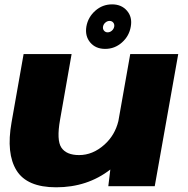

<svg xmlns="http://www.w3.org/2000/svg" viewBox="-20 -832 840 858"><path d="M464 0 473 -74.5Q370.5 5 231 5Q100.5 5 53.8 -70.5Q7 -146 31.5 -284.5L85.5 -590.5H300L248.5 -297.5Q232 -205 254.5 -172Q277 -139 333.5 -139Q394.5 -139 446.5 -185.5Q493.5 -227.5 509 -291L562 -590.5H776.5L671.5 0ZM450 -613.5Q407.5 -613.5 383.2 -642.2Q359 -671 366 -713.5Q373.5 -755.5 405.8 -784Q438 -812.5 481 -812.5Q523 -812.5 547.5 -784Q572 -755.5 564.5 -713.5Q557.5 -671 525 -642.2Q492.5 -613.5 450 -613.5ZM461 -687.5Q471.5 -687.5 480 -695Q488.5 -702.5 490.5 -713.5Q492 -724 486 -731.2Q480 -738.5 469.5 -738.5Q459.5 -738.5 451 -731.2Q442.5 -724 440.5 -713.5Q438.5 -702.5 444.8 -695Q451 -687.5 461 -687.5Z"/></svg>

Font: Anybody ExtraExpanded ExtraBold
Style: Italic
Weight: 800
Width: 8
Italic angle: -10°
Designer: Tyler Finck
Foundry: Etcetera Type Company
Version: Version 1.010; ttfautohint (v1.8.3) -l 8 -r 50 -G 200 -x 14 